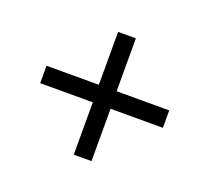

<svg xmlns="http://www.w3.org/2000/svg" viewBox="-82 -540 664 616"><g transform="rotate(20 250.0 -231.5)"><path d="M224.6 -22.5V-201.2H44.9V-260.7H223.6V-441.4H284.2V-260.7H463.9V-201.2H285.2V-22.5Z"/></g></svg>

Font: Bentham
Style: Regular
Weight: 400
Version: Version 002.002